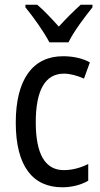

<svg xmlns="http://www.w3.org/2000/svg" viewBox="-20 -786 427 816"><path d="M190 -606H271C293 -652 341 -715 373 -755V-766H323C289 -735 265 -711 230 -673C199 -707 166 -743 138 -766H88V-755C124 -711 167 -650 190 -606ZM245 10C284 10 325 0 355 -18V-89C323 -73 288 -63 251 -63C172 -63 132 -131 132 -266C132 -403 172 -473 252 -473C279 -473 310 -464 337 -452L362 -521C333 -537 294 -547 248 -547C119 -547 47 -448 47 -265C47 -80 119 10 245 10Z"/></svg>

Font: Noto Sans Lao UI Cond
Style: Regular
Weight: 400
Width: 3
Designer: Monotype Design Team
Foundry: Monotype Imaging Inc.
Version: Version 2.000